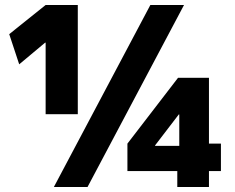

<svg xmlns="http://www.w3.org/2000/svg" viewBox="-20 -750 941 770"><path d="M196 0 583 -730H718L331 0ZM163 -292V-579H161L57 -492L17 -613L163 -730H292V-292ZM691 0V-64H491V-174L694 -438H818V-174H866V-64H818V0ZM602 -165H699V-291H697L602 -167Z"/></svg>

Font: M PLUS 1 Thin ExtraBold
Style: Regular
Weight: 800
Version: Version 1.001